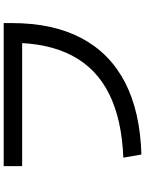

<svg xmlns="http://www.w3.org/2000/svg" viewBox="107 -865 786 1040"><g transform="rotate(-90 500.0 -345.0)"><path d="M166 -70Q373 -78 511.5 -147Q650 -216 719 -348Q788 -480 788 -673L840 -618H120V-718H895V-673Q895 -451 813.5 -297Q732 -143 574 -61Q416 21 183 28Z"/></g></svg>

Font: M PLUS 1 Code Medium
Style: Regular
Weight: 500
Designer: Coji Morishita
Foundry: UNDERFOREST DESIGN
Version: Version 1.002